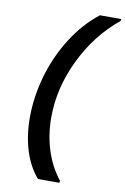

<svg xmlns="http://www.w3.org/2000/svg" viewBox="-116 -989 813 1251"><g transform="rotate(10 290.5 -363.5)"><path d="M369.1 196.8H228Q168 127.9 137 28.8Q106 -70.3 106 -188Q106 -326.2 145.5 -464.1Q185.1 -602.1 261.2 -722.9Q337.4 -843.8 439.9 -923.8H581.1L579.1 -911.1Q425.8 -786.1 334.5 -597.4Q243.2 -408.7 243.2 -212.9Q243.2 -100.1 275.6 2Q308.1 104 371.1 183.1Z"/></g></svg>

Font: SVN-Poppins SemiBold
Style: Italic
Weight: 600
Italic angle: -10°
Designer: Ninad Kale (Devanagari), Jonny Pinhorn (Latin)
Foundry: Indian Type Foundry
Version: Version 3.002 2017